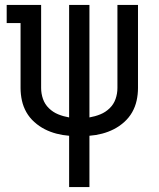

<svg xmlns="http://www.w3.org/2000/svg" viewBox="-20 -550 640 775"><path d="M259 205V-2Q233 -4 208 -10.5Q183 -17 160.5 -28.5Q138 -40 118.5 -57.5Q99 -75 86.5 -97Q74 -119 68.5 -144Q63 -169 63 -195V-457H7V-530H146V-195Q146 -172 153.5 -150.5Q161 -129 177.5 -113Q194 -97 215 -88.5Q236 -80 259 -76V-530H341V-76Q364 -80 385 -88.5Q406 -97 422.5 -113Q439 -129 446.5 -150.5Q454 -172 454 -195V-530H537V-195Q537 -169 531.5 -144Q526 -119 513.5 -97Q501 -75 481.5 -57.5Q462 -40 439.5 -28.5Q417 -17 392 -10.5Q367 -4 341 -2V205Z"/></svg>

Font: Iosevka Curly Slab Extended
Style: Regular
Weight: 400
Width: 7
Monospace: yes
Designer: Belleve Invis
Foundry: Belleve Invis
Version: Version 11.1.0; ttfautohint (v1.8.3)